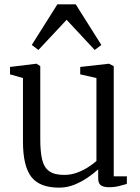

<svg xmlns="http://www.w3.org/2000/svg" viewBox="-20 -851 645 882"><path d="M480.5 9Q456.5 9 443.8 0.5Q431 -8 431 -33V-73Q411.5 -55 383.2 -35.5Q355 -16 321.5 -2.5Q288 11 251.5 11Q161.5 11 123.5 -39Q85.5 -89 85.5 -200V-492.5L26 -509.5V-543.5L144.5 -558H148.5L165 -547V-210.5Q165 -154 173.5 -118Q182 -82 205.8 -64.8Q229.5 -47.5 274 -47.5Q306 -47.5 333.8 -57.8Q361.5 -68 384.5 -82.8Q407.5 -97.5 423 -111.5V-492.5L348.5 -509.5V-543.5L478 -558H481.5L502.5 -547V-41H563L562.5 -6Q546 -1.5 526.2 3.8Q506.5 9 480.5 9ZM156.5 -621.5 126 -644.5 243.5 -831H328L445.5 -644.5L415 -621.5L286 -760Z"/></svg>

Font: Merriweather 36pt Light
Style: Regular
Weight: 300
Designer: Eben Sorkin
Foundry: Eben Sorkin
Version: Version 2.100